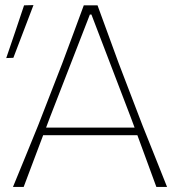

<svg xmlns="http://www.w3.org/2000/svg" viewBox="-20 -734 708 754"><path d="M31 0Q55 -58.5 81 -121.8Q107 -185 130 -242L225 -486.5Q250 -553.5 269.5 -606Q289 -658.5 309 -713H363Q382.5 -660 402.2 -605.8Q422 -551.5 446 -486L540 -240.5Q564 -180.5 588.8 -118.5Q613.5 -56.5 636 0H594Q576 -49.5 556.8 -101.5Q537.5 -153.5 519.5 -203H149.5Q130.5 -152.5 111 -101Q91.5 -49.5 73 0ZM177 -275.5Q169.5 -255.5 161 -233H508.5Q500.5 -254 494 -272L339 -677H333ZM4.5 -506Q22 -557 39.8 -609.5Q57.5 -662 74.5 -713L111.5 -714Q91.5 -662 71.8 -610Q52 -558 32.5 -507Z"/></svg>

Font: Commissioner Loud Thin
Style: Regular
Weight: 100
Designer: Kostas Bartsokas
Foundry: Kostas Bartsokas
Version: Version 1.000; ttfautohint (v1.8.3)